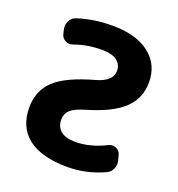

<svg xmlns="http://www.w3.org/2000/svg" viewBox="-135 -850 898 971"><g transform="rotate(20 314.0 -365.0)"><path d="M336 10Q195 10 123 -46Q51 -102 51 -208Q51 -298 111.5 -355Q172 -412 321 -453Q405 -477 405 -533Q405 -567 378 -587Q351 -607 299 -607Q219 -607 151 -582Q130 -574 110.5 -584Q91 -594 86 -615L81 -637Q75 -661 86 -683Q97 -705 120 -712Q206 -740 306 -740Q435 -740 506 -684Q577 -628 577 -533Q577 -448 517.5 -390.5Q458 -333 321 -293Q267 -277 245.5 -257Q224 -237 224 -205Q224 -166 250.5 -144.5Q277 -123 329 -123Q408 -123 492 -165Q511 -175 531 -167Q551 -159 557 -139L564 -114Q572 -90 562.5 -66.5Q553 -43 530 -33Q434 10 336 10Z"/></g></svg>

Font: Rounded Mplus 1c ExtraBold
Style: Regular
Weight: 800
Version: Version 1.059.20150529